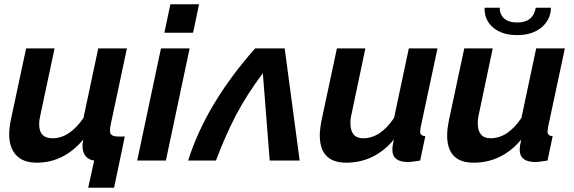

<svg xmlns="http://www.w3.org/2000/svg" viewBox="-20 -750 2682 897"><path d="M392 127 420 0Q388 -4 374 -30Q360 -56 369 -98Q278 10 152 10Q88 10 55.5 -25Q23 -60 23 -123Q23 -157 32 -196L102 -524H235L169 -214Q163 -190 163 -169Q163 -104 225 -104Q305 -104 370 -199L439 -524H573L498 -172Q490 -136 497.5 -124Q505 -112 534 -112H563L513 127Z M776 -730H910L882 -597H748ZM732 -524H866L755 0H621Z M859 0Q942 -264 1172 -524H1310L1380 0H1240L1208 -408Q1131 -305 1082 -211Q1033 -117 989 0Z M1474 -118Q1474 -148 1484 -196L1554 -524H1687L1624 -225Q1617 -197 1617 -175Q1617 -104 1677 -104Q1757 -104 1821 -199L1890 -524H2024L1945 -154Q1943 -140 1943 -136Q1943 -115 1967 -114L1943 0Q1901 7 1887 7Q1813 7 1813 -50Q1813 -68 1820 -98Q1730 10 1597 10Q1474 10 1474 -118Z M2244 -714H2315Q2314 -684 2334.5 -664.5Q2355 -645 2397 -645Q2471 -645 2483 -714H2554Q2553 -658 2510 -622Q2467 -586 2396 -586Q2325 -586 2283.5 -621.5Q2242 -657 2244 -714ZM2069 -118Q2069 -148 2079 -196L2149 -524H2282L2219 -225Q2212 -197 2212 -175Q2212 -104 2272 -104Q2352 -104 2416 -199L2485 -524H2619L2540 -154Q2538 -140 2538 -136Q2538 -115 2562 -114L2538 0Q2496 7 2482 7Q2408 7 2408 -50Q2408 -68 2415 -98Q2325 10 2192 10Q2069 10 2069 -118Z"/></svg>

Font: Raleway-v4020
Style: Bold Italic
Weight: 700
Italic angle: -12°
Designer: Matt McInerney, Pablo Impallari, Rodrigo Fuenzalida
Foundry: Matt McInerney, Pablo Impallari, Rodrigo Fuenzalida
Version: Version 4.020;PS 004.020;hotconv 1.0.88;makeotf.lib2.5.64775